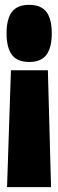

<svg xmlns="http://www.w3.org/2000/svg" viewBox="-20 -580 240 790"><path d="M193 -443Q193 -384 171 -354.5Q149 -325 100 -325Q51 -325 29 -354.5Q7 -384 7 -443Q7 -502 29 -531Q51 -560 100 -560Q149 -560 171 -531Q193 -502 193 -443ZM177 -291 190 190H9L25 -291Z"/></svg>

Font: Georama ExtraCondensed Black
Style: Regular
Weight: 900
Width: 2
Designer: Jean-Baptiste Levee
Foundry: Production Type
Version: Version 1.000